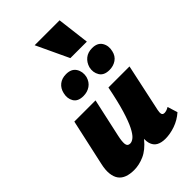

<svg xmlns="http://www.w3.org/2000/svg" viewBox="-266 -990 1095 1095"><g transform="rotate(-45 282.0 -442.5)"><path d="M137 10Q104 10 79.5 1Q55 -8 41 -27Q27 -46 23.5 -76.5Q20 -107 30 -150L91 -427H262L211 -195Q202 -155 204.5 -134Q207 -113 228 -113Q243 -113 259 -126.5Q275 -140 292.5 -174.5Q310 -209 328.5 -270Q347 -331 366 -427H434Q408 -293 374 -207.5Q340 -122 301 -74.5Q262 -27 220 -8.5Q178 10 137 10ZM389 10Q357 10 335.5 -2Q314 -14 306 -41.5Q298 -69 308 -117L371 -427H536L474 -138Q470 -119 473 -108.5Q476 -98 490 -98Q497 -98 505.5 -100.5Q514 -103 526 -110L545 -49Q511 -19 469.5 -4.5Q428 10 389 10ZM231 -493Q187 -493 170.5 -521Q154 -549 163 -585Q170 -616 192.5 -634Q215 -652 249 -652Q292 -652 310 -623.5Q328 -595 320 -558Q311 -526 287 -509.5Q263 -493 231 -493ZM441 -493Q397 -493 380 -521.5Q363 -550 371 -585Q380 -616 402.5 -634Q425 -652 459 -652Q502 -652 519.5 -623.5Q537 -595 528 -558Q521 -526 497 -509.5Q473 -493 441 -493ZM331 -699 239 -895H440L464 -699Z"/></g></svg>

Font: Ysabeau Office Black
Style: Italic
Weight: 900
Italic angle: -12°
Designer: Christian Thalmann (Catharsis Fonts)
Version: Version 2.001;gftools[0.9.30]; featfreeze: tnum,lnum,ss02